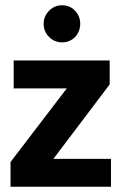

<svg xmlns="http://www.w3.org/2000/svg" viewBox="-20 -710 462 730"><path d="M397 -389 183 -106H402V0H20V-94L234 -374H32V-480H397ZM146 -620Q146 -648 166.5 -669Q187 -690 216 -690Q246 -690 265.5 -669Q285 -648 285 -620Q285 -590 265.5 -569.5Q246 -549 216 -549Q187 -549 166.5 -569.5Q146 -590 146 -620Z"/></svg>

Font: Mukta Vaani ExtraBold
Style: Regular
Weight: 800
Designer: Noopur Datye, Girish Dalvi, Yashodeep Gholap, Pallavi Karambelkar
Foundry: Ek Type
Version: Version 2.538;PS 1.000;hotconv 16.6.51;makeotf.lib2.5.65220;